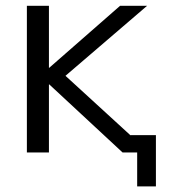

<svg xmlns="http://www.w3.org/2000/svg" viewBox="-20 -540 606 680"><path d="M442.4 -61.5H532.2V120.1H465.8V0H442.4H414.1L154.3 -241.2H153.3V0H75.2V-519.5H153.3V-299.8H154.3L405.3 -519.5H501L211.9 -271.5L442.4 -60.5Z"/></svg>

Font: Mgen+ 1c regular
Style: Regular
Weight: 400
Designer: [Source Han Sans]
Ryoko NISHIZUKA  (kana & ideographs); Paul D. Hunt (Latin, Greek & Cyrillic); Wenlong ZHANG  (bopomofo
Version: Version 1.059.20150602